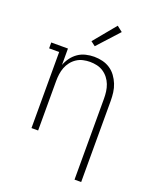

<svg xmlns="http://www.w3.org/2000/svg" viewBox="-173 -863 947 1167"><g transform="rotate(20 300.0 -279.5)"><path d="M455 205V-320Q455 -342 452 -364.5Q449 -387 441 -408Q433 -429 419 -447Q405 -465 386 -477.5Q367 -490 344.5 -495Q322 -500 300 -500Q278 -500 255.5 -495Q233 -490 214 -477.5Q195 -465 181 -447Q167 -429 159 -408Q151 -387 148 -364.5Q145 -342 145 -320V0H102V-492H37V-530H145V-424Q154 -449 170.5 -471.5Q187 -494 209.5 -509.5Q232 -525 259 -531.5Q286 -538 313 -538Q340 -538 367 -531.5Q394 -525 416.5 -510Q439 -495 455 -473Q471 -451 481 -426Q491 -401 494.5 -374Q498 -347 498 -320V205ZM293 -599 264 -621 382 -764 418 -736Z"/></g></svg>

Font: Iosevka Slab XLtEx
Style: Regular
Weight: 200
Width: 7
Monospace: yes
Designer: Belleve Invis
Foundry: Belleve Invis
Version: Version 11.1.0; ttfautohint (v1.8.3)